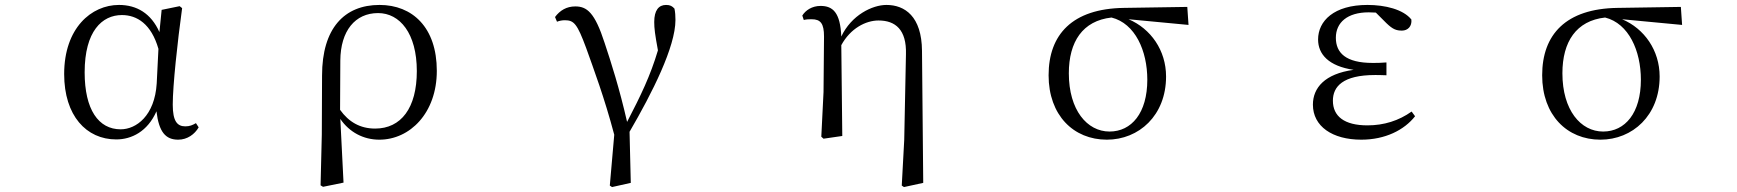

<svg xmlns="http://www.w3.org/2000/svg" viewBox="-20 -551 7040 778"><path d="M451 14C513 14 578 -18 614 -100C624 -16 651 15 702 15C739 15 769 -7 785 -35L774 -52C760 -44 749 -39 731 -39C698 -39 680 -60 680 -127C680 -204 699 -380 718 -518L708 -526L635 -511L626 -421C592 -497 534 -531 462 -531C350 -531 240 -437 240 -251C240 -82 330 14 451 14ZM622 -353 615 -213C607 -82 532 -27 469 -27C379 -27 323 -107 323 -258C323 -425 394 -490 474 -490C535 -490 593 -454 622 -353Z M1279 200 1289 206 1372 189 1359 -69C1396 -15 1453 15 1517 15C1641 15 1750 -93 1750 -264C1750 -440 1651 -531 1518 -531C1375 -531 1285 -436 1285 -245L1284 -6ZM1358 -106 1359 -306C1360 -426 1419 -498 1512 -498C1600 -498 1669 -416 1669 -263C1669 -113 1605 -30 1500 -30C1439 -30 1393 -57 1358 -106Z M2451 201 2460 207 2536 190 2531 -17C2623 -175 2717 -361 2717 -470C2717 -488 2716 -501 2713 -516C2704 -526 2696 -531 2679 -531C2649 -531 2631 -509 2631 -462C2631 -436 2634 -412 2646 -347C2615 -243 2577 -165 2521 -57C2490 -193 2456 -299 2430 -377C2390 -501 2358 -525 2311 -525C2276 -525 2249 -509 2229 -482L2237 -463C2247 -467 2258 -469 2269 -469C2306 -469 2319 -454 2355 -357C2386 -270 2429 -156 2469 -5Z M3634 201 3643 207 3721 190 3716 -345C3715 -485 3646 -531 3572 -531C3515 -531 3430 -490 3389 -403C3385 -500 3355 -527 3305 -527C3270 -527 3244 -509 3231 -488L3237 -470C3249 -473 3258 -473 3269 -473C3305 -473 3319 -456 3319 -403L3317 -178L3308 3L3317 11L3393 0L3389 -368C3426 -436 3488 -468 3540 -468C3608 -468 3654 -431 3651 -331L3644 16Z M4465 15C4595 15 4705 -83 4705 -241C4705 -347 4643 -435 4553 -473L4796 -450L4791 -523L4534 -519C4325 -516 4229 -411 4229 -246C4229 -84 4330 15 4465 15ZM4484 -480C4580 -456 4629 -345 4629 -228C4629 -93 4565 -18 4476 -18C4385 -18 4311 -105 4311 -254C4311 -382 4367 -467 4484 -480Z M5496 15C5593 15 5670 -24 5714 -80L5700 -99C5648 -62 5588 -43 5521 -43C5427 -43 5381 -80 5381 -143C5381 -200 5421 -247 5552 -247C5562 -247 5572 -247 5598 -246V-298C5574 -296 5559 -296 5542 -296C5433 -296 5393 -337 5393 -398C5393 -460 5440 -501 5526 -501L5555 -500L5598 -457C5624 -432 5638 -427 5661 -427C5684 -427 5702 -444 5699 -472C5666 -513 5593 -531 5521 -531C5385 -531 5321 -466 5321 -391C5321 -331 5364 -283 5465 -268C5348 -252 5300 -195 5300 -127C5300 -39 5379 15 5496 15Z M6465 15C6595 15 6705 -83 6705 -241C6705 -347 6643 -435 6553 -473L6796 -450L6791 -523L6534 -519C6325 -516 6229 -411 6229 -246C6229 -84 6330 15 6465 15ZM6484 -480C6580 -456 6629 -345 6629 -228C6629 -93 6565 -18 6476 -18C6385 -18 6311 -105 6311 -254C6311 -382 6367 -467 6484 -480Z"/></svg>

Font: Harano Aji Mincho TW
Style: Regular
Weight: 400
Foundry: Masamichi Hosoda
Version: HaranoAjiMinchoTW-Regular version 20230610;ttx 4.39.4